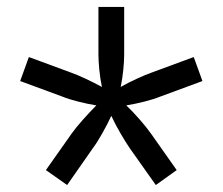

<svg xmlns="http://www.w3.org/2000/svg" viewBox="-20 -640 640 552"><path d="M173 -108 112 -151 186 -256Q198 -273 218.5 -296Q239 -319 257 -337Q232 -341 204.5 -348Q177 -355 160 -362L38 -407L63 -476L185 -431Q202 -425 226.5 -413.5Q251 -402 273 -390Q268 -414 265.5 -439.5Q263 -465 263 -483V-620H337V-483Q337 -465 334.5 -439.5Q332 -414 327 -390Q348 -402 373 -413.5Q398 -425 415 -431L537 -476L562 -407L440 -362Q423 -355 395.5 -348Q368 -341 343 -337Q362 -319 382 -296Q402 -273 414 -256L488 -151L428 -108L353 -214Q342 -230 326.5 -256.5Q311 -283 300 -307Q289 -283 274 -256.5Q259 -230 247 -214Z"/></svg>

Font: Pitagon Sans Mono Light
Style: Regular
Weight: 300
Monospace: yes
Designer: Travis Tran
Foundry: Pitagon
Version: Version 1.001; ttfautohint (v1.8.4.7-5d5b);gftools[0.9.26]